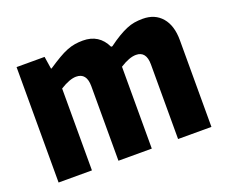

<svg xmlns="http://www.w3.org/2000/svg" viewBox="-95 -697 998 844"><g transform="rotate(-20 403.5 -275.0)"><path d="M47 -540H178L187 -482H190Q220 -502 243 -515.5Q266 -529 285 -536.5Q304 -544 322 -547Q340 -550 360 -550Q436 -550 468 -482H474Q501 -502 523 -515Q545 -528 564 -536Q583 -544 601 -547Q619 -550 640 -550Q697 -550 729.5 -512Q762 -474 762 -406V0H606V-349Q606 -411 558 -411Q527 -411 483 -383V0H327V-349Q327 -411 278 -411Q248 -411 203 -383V0H47Z"/></g></svg>

Font: Encode Sans Compressed
Style: ExtraBold
Weight: 800
Designer: Pablo Impallari, Andres Torresi
Foundry: Pablo Impallari, Andres Torresi
Version: Version 1.000; ttfautohint (v1.00) -l 8 -r 50 -G 200 -x 14 -